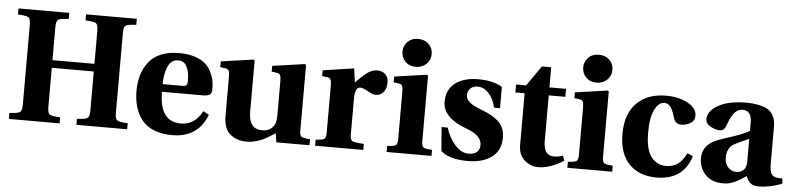

<svg xmlns="http://www.w3.org/2000/svg" viewBox="-44 -953 4965 1198"><g transform="rotate(5 2438.0 -354.0)"><path d="M33 0V-38Q87 -40 99.5 -49.5Q112 -59 112 -97V-595Q112 -633 99.5 -642.5Q87 -652 33 -654V-692H351V-654Q297 -652 284.5 -642.5Q272 -633 272 -595V-389H535V-595Q535 -633 522.5 -642.5Q510 -652 456 -654V-692H774V-654Q720 -652 707.5 -642.5Q695 -633 695 -595V-97Q695 -59 707.5 -49.5Q720 -40 774 -38V0H456V-38Q510 -40 522.5 -49.5Q535 -59 535 -97V-341H272V-97Q272 -59 284.5 -49.5Q297 -40 351 -38V0Z M811 -245Q811 -359 871 -430.5Q931 -502 1058 -502Q1113 -502 1155 -488Q1197 -474 1220.5 -453Q1244 -432 1258.5 -402.5Q1273 -373 1277.5 -347.5Q1282 -322 1282 -294Q1282 -271 1269 -261.5Q1256 -252 1228 -252H970Q970 -65 1104 -65Q1191 -65 1238 -154L1274 -134Q1218 12 1056 12Q989 12 940 -8.5Q891 -29 863.5 -66Q836 -103 823.5 -147Q811 -191 811 -245ZM970 -300H1094Q1112 -300 1118.5 -306.5Q1125 -313 1125 -333Q1125 -456 1054 -456Q1010 -456 990 -410Q970 -364 970 -300Z M1319 -437V-473L1522 -502L1529 -496V-176Q1529 -67 1613 -67Q1644 -67 1664 -81Q1684 -95 1692 -114Q1700 -134 1700 -170V-381Q1700 -410 1694.5 -420Q1689 -430 1676 -432L1641 -437V-473L1844 -502L1851 -496V-87Q1851 -56 1862 -48Q1873 -40 1916 -38V0H1708L1700 -56Q1694 -52 1668.5 -36.5Q1643 -21 1627 -13Q1611 -5 1582 3.5Q1553 12 1523 12Q1461 12 1419.5 -22.5Q1378 -57 1378 -138V-381Q1378 -410 1372.5 -420Q1367 -430 1354 -432Z M1951 0V-38Q1994 -40 2005 -48Q2016 -56 2016 -87V-381Q2016 -410 2010.5 -420Q2005 -430 1992 -432L1957 -437V-473L2152 -502L2164 -414Q2210 -463 2238.5 -482.5Q2267 -502 2297 -502Q2329 -502 2348 -483Q2367 -464 2367 -432Q2367 -397 2351 -375Q2332 -349 2300 -349Q2280 -349 2254 -365Q2218 -386 2201 -386Q2167 -386 2167 -311V-87Q2167 -56 2180.5 -48.5Q2194 -41 2253 -38V0Z M2443 -633Q2443 -669 2468 -694.5Q2493 -720 2534 -720Q2575 -720 2600.5 -695Q2626 -670 2626 -633Q2626 -596 2600 -570.5Q2574 -545 2534 -545Q2493 -545 2468 -570.5Q2443 -596 2443 -633ZM2399 0V-38Q2442 -40 2453 -48Q2464 -56 2464 -87V-381Q2464 -410 2458.5 -420Q2453 -430 2440 -432L2405 -437V-473L2608 -502L2615 -496V-87Q2615 -56 2626 -48Q2637 -40 2680 -38V0Z M2727 -185H2765Q2786 -120 2824.5 -77Q2863 -34 2910 -34Q2943 -34 2961 -50Q2979 -66 2979 -95Q2979 -155 2879 -190Q2732 -245 2732 -344Q2732 -419 2785 -460.5Q2838 -502 2930 -502Q3023 -502 3080 -467V-334H3043Q3029 -391 2998.5 -423.5Q2968 -456 2930 -456Q2901 -456 2884 -439Q2867 -422 2867 -398Q2867 -370 2893 -350.5Q2919 -331 2968 -313Q3042 -285 3078 -248.5Q3114 -212 3114 -151Q3114 -72 3058 -30Q3002 12 2908 12Q2791 12 2739 -36Z M3167 -440V-490H3230L3318 -616H3376V-490H3480V-440H3376V-155Q3376 -63 3440 -63Q3474 -63 3497 -73L3508 -42Q3422 12 3349 12Q3301 12 3263 -21Q3225 -54 3225 -117V-440Z M3575 -633Q3575 -669 3600 -694.5Q3625 -720 3666 -720Q3707 -720 3732.5 -695Q3758 -670 3758 -633Q3758 -596 3732 -570.5Q3706 -545 3666 -545Q3625 -545 3600 -570.5Q3575 -596 3575 -633ZM3531 0V-38Q3574 -40 3585 -48Q3596 -56 3596 -87V-381Q3596 -410 3590.5 -420Q3585 -430 3572 -432L3537 -437V-473L3740 -502L3747 -496V-87Q3747 -56 3758 -48Q3769 -40 3812 -38V0Z M3855 -241Q3855 -367 3923 -435Q3990 -502 4108 -502Q4182 -502 4240.5 -472Q4299 -442 4299 -392Q4299 -362 4273 -346Q4247 -330 4216 -330Q4179 -330 4168 -365Q4154 -413 4139 -434.5Q4124 -456 4099 -456Q4064 -456 4039 -407.5Q4014 -359 4014 -265Q4014 -157 4050 -111Q4086 -65 4142 -65Q4185 -65 4215 -85.5Q4245 -106 4270 -156L4305 -140Q4257 12 4090 12Q3981 12 3918 -53Q3855 -118 3855 -241Z M4356 -133Q4356 -222 4462 -258Q4473 -262 4501.5 -271.5Q4530 -281 4546 -286Q4562 -291 4584 -299.5Q4606 -308 4621 -315Q4636 -322 4646 -329V-382Q4646 -456 4588 -456Q4533 -456 4500 -356Q4487 -316 4459 -316Q4432 -316 4400.5 -332.5Q4369 -349 4369 -379Q4369 -430 4434 -466Q4499 -502 4606 -502Q4657 -502 4693.5 -493Q4730 -484 4748.5 -471Q4767 -458 4777.5 -437.5Q4788 -417 4790.5 -401Q4793 -385 4793 -362V-131Q4793 -66 4825 -56Q4846 -49 4873 -51L4876 -18Q4800 12 4728 12Q4695 12 4678.5 -3Q4662 -18 4650 -46Q4647 -44 4634.5 -35.5Q4622 -27 4617 -24Q4612 -21 4599.5 -14Q4587 -7 4578.5 -3.5Q4570 0 4557.5 4.5Q4545 9 4532.5 10.5Q4520 12 4507 12Q4435 12 4395.5 -30.5Q4356 -73 4356 -133ZM4510 -150Q4510 -112 4531.5 -89Q4553 -66 4584 -66Q4608 -66 4626.5 -81.5Q4645 -97 4646 -134V-279Q4564 -242 4556 -237Q4510 -211 4510 -150Z"/></g></svg>

Font: Heuristica
Style: Bold
Weight: 700
Version: Version 1.0.2